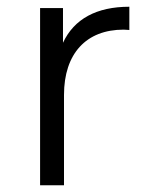

<svg xmlns="http://www.w3.org/2000/svg" viewBox="-20 -550 441 570"><path d="M170 0V-268C170 -391 236 -462 347 -462L364 -461V-530C267 -530 200 -494 167 -423V-526H99V0Z"/></svg>

Font: Malon Grotesk
Style: Regular
Weight: 400
Designer: Julieta Ulanovsky
Foundry: Julieta Ulanovsky
Version: Version 7.200